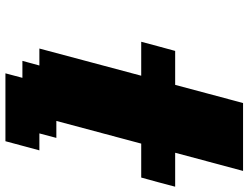

<svg xmlns="http://www.w3.org/2000/svg" viewBox="-124 -791 915 707"><g transform="rotate(90 333.5 -437.5)"><path d="M250 0H500Q505.9 -21 516.8 -62.5Q527.8 -104 533.7 -125H471.2L487.8 -187.5H425.3L508.8 -500H633.8Q639.6 -520.5 650.9 -562.3Q662.1 -604 667.5 -625H542.5Q553.7 -667 575.9 -750Q598.1 -833 609.4 -875H359.4Q348.1 -833 325.9 -750Q303.7 -667 292.5 -625H167.5Q161.6 -604 150.4 -562.3Q139.2 -520.5 133.8 -500H258.8Q242.2 -437.5 208.7 -312.5Q175.3 -187.5 158.7 -125H221.2L204.1 -62.5H266.6Z"/></g></svg>

Font: Faithful 32x
Style: BoldOblique
Weight: 400
Foundry: Faithful Resource Pack
Version: Version 1.0; January 27, 2023